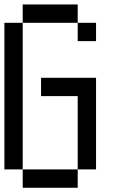

<svg xmlns="http://www.w3.org/2000/svg" viewBox="-20 -937 540 873"><path d="M0 -166.7V-833.3H83.3V-166.7ZM83.3 -916.7H333.3V-833.3H83.3ZM83.3 -166.7H333.3V-83.3H83.3ZM166.7 -500V-583.3H416.7V-166.7H333.3V-500ZM333.3 -833.3H416.7V-750H333.3Z"/></svg>

Font: GalmuriMono11 Regular
Style: Regular
Weight: 400
Designer: Lee Minseo (quiple)
Version: Version 2.399;hotconv 1.1.1;makeotfexe 2.6.0 DEVELOPMENT